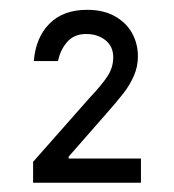

<svg xmlns="http://www.w3.org/2000/svg" viewBox="-20 -809 362 399"><path d="M48.8 -472.7 151.4 -588.9 166.5 -606Q191.9 -632.8 203.6 -650.9Q215.3 -668.9 215.3 -689.9Q215.3 -712.9 198.7 -725.8Q182.1 -738.8 157.2 -738.3Q133.3 -737.8 119.1 -721.2Q105 -704.6 100.6 -682.1H50.3Q54.2 -731 82.8 -759.8Q111.3 -788.6 161.1 -788.6Q194.8 -788.6 218.5 -775.4Q242.2 -762.2 254.4 -740.2Q266.6 -718.3 266.6 -691.9Q266.6 -670.9 258.5 -652.1Q250.5 -633.3 236.8 -615.5Q223.1 -597.7 195.8 -566.9L188 -558.1L122.6 -483.4V-479.5H272.9V-429.2H48.8Z"/></svg>

Font: Wand UI Pro
Style: Regular
Weight: 400
Designer: Andreas Faust
Version: Version 1.003;FEAKit 1.0